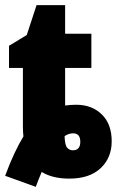

<svg xmlns="http://www.w3.org/2000/svg" viewBox="-22 -684 473 746"><path d="M229 -155Q245 -166 262 -166Q290 -166 290 -133Q290 -100 261 -100Q248 -100 239 -110Q230 -120 229 -155ZM140 -16Q182 10 247 10Q326 10 369 -30.5Q412 -71 412 -135Q412 -202 373.5 -239.5Q335 -277 274 -277Q252 -277 231 -274V-420H333V-553H231V-664H120L82 -548L13 -506V-420H67V-191Q67 -181 67.5 -172Q68 -163 69 -154Q52 -126 34 -88Q16 -50 -2 -1L117 42Q123 26 128.5 12Q134 -2 140 -16Z"/></svg>

Font: Noto Sans Display Condensed Black
Style: Regular
Weight: 900
Width: 3
Designer: Monotype Design team
Foundry: Monotype Imaging Inc.
Version: 1.000